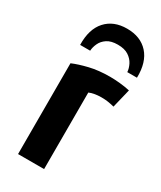

<svg xmlns="http://www.w3.org/2000/svg" viewBox="-202 -866 794 945"><g transform="rotate(30 195.0 -393.5)"><path d="M228 -795Q152 -795 108.5 -747Q65 -699 67 -610H124Q125 -630 135 -652Q145 -674 167.5 -689Q190 -704 228 -704Q266 -704 289 -689Q312 -674 323 -652Q334 -630 335 -610H390Q392 -699 348.5 -747Q305 -795 228 -795ZM387 -536Q361 -542 330 -545Q299 -548 274 -548Q209 -548 157.5 -535.5Q106 -523 71 -508V8H219V-427Q230 -432 248 -435.5Q266 -439 288 -439Q308 -439 324.5 -436.5Q341 -434 361 -429Z"/></g></svg>

Font: Repo Bold
Style: Bold
Weight: 700
Designer: Stefan Peev
Foundry: Context Ltd
Version: Version 1.502